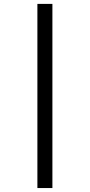

<svg xmlns="http://www.w3.org/2000/svg" viewBox="-20 -762 456 975"><path d="M169.9 192.9V-742.2H246.1V192.9Z"/></svg>

Font: ClearSansRegular
Style: Regular
Weight: 400
Foundry: Intel Corporation
Version: Version 1.00